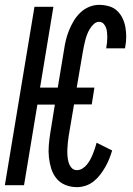

<svg xmlns="http://www.w3.org/2000/svg" viewBox="-28 -763 548 791"><path d="M289 8Q264 8 241.5 -1Q219 -10 204.5 -28Q190 -46 183 -68.5Q176 -91 173.5 -115Q171 -139 173 -164Q175 -189 179 -214L198 -332H126L71 0H-8L114 -735H192L137 -402H210L236 -559Q239 -580 244 -600Q249 -620 257 -639.5Q265 -659 276.5 -678Q288 -697 304 -712Q320 -727 340 -735Q360 -743 380 -743Q401 -743 420.5 -737.5Q440 -732 454 -719Q468 -706 476.5 -688.5Q485 -671 488.5 -651.5Q492 -632 492 -611.5Q492 -591 488 -570Q488 -569 487.5 -567.5Q487 -566 487 -564H409Q410 -565 410 -566Q410 -567 410 -568Q412 -578 413 -588.5Q414 -599 414 -609.5Q414 -620 413 -630Q412 -640 408.5 -649.5Q405 -659 398 -666Q391 -673 380 -673Q368 -673 358 -663.5Q348 -654 341.5 -643Q335 -632 330.5 -620Q326 -608 323 -596Q320 -584 317.5 -572Q315 -560 313 -548L288 -402H361L350 -333H277L255 -203Q253 -189 251.5 -175.5Q250 -162 249.5 -148Q249 -134 250 -120.5Q251 -107 254.5 -94.5Q258 -82 266.5 -72Q275 -62 289 -62Q301 -62 312 -69Q323 -76 330.5 -85.5Q338 -95 344 -106Q350 -117 354.5 -128.5Q359 -140 363 -151.5Q367 -163 370 -175L434 -143Q429 -126 422 -108.5Q415 -91 405.5 -74.5Q396 -58 384.5 -43Q373 -28 358 -16Q343 -4 325 2Q307 8 289 8Z"/></svg>

Font: Iosevka SS04
Style: Italic
Weight: 400
Italic angle: -9°
Monospace: yes
Designer: Belleve Invis
Foundry: Belleve Invis
Version: Version 19.0.0; ttfautohint (v1.8.4)